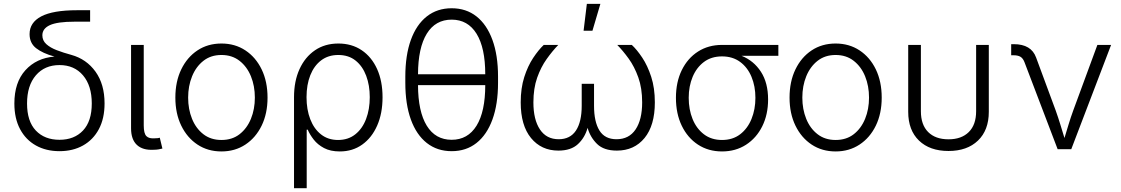

<svg xmlns="http://www.w3.org/2000/svg" viewBox="-20 -781 5870 1005"><path d="M291.5 10.3Q221.2 10.3 168 -19.5Q114.7 -49.3 85 -105.2Q55.2 -161.1 55.2 -239.3Q55.2 -349.6 112.8 -413.3Q170.4 -477.1 265.1 -484.9Q203.1 -502 168.9 -528.8Q134.8 -555.7 134.8 -602.5Q134.8 -663.1 196 -695.3Q257.3 -727.5 383.8 -727.5H451.7V-667.5H370.6Q280.3 -667.5 241 -649.4Q201.7 -631.3 201.7 -596.2Q201.7 -568.8 222.4 -550Q243.2 -531.2 277.6 -518.1Q312 -504.9 353.5 -493.7Q432.6 -471.7 480 -405.8Q527.3 -339.8 527.3 -239.7Q527.3 -161.1 497.6 -105.2Q467.8 -49.3 414.6 -19.5Q361.3 10.3 291.5 10.3ZM291.5 -49.3Q368.7 -49.3 414.6 -97.9Q460.4 -146.5 460.4 -239.3Q460.4 -332.5 414.6 -386.5Q368.7 -440.4 291.5 -440.4Q213.9 -440.4 167.7 -386.7Q121.6 -333 121.6 -239.3Q121.6 -146 167.5 -97.7Q213.4 -49.3 291.5 -49.3Z M784.7 2.9Q727.5 6.3 696.8 -22.2Q666 -50.8 666 -109.4V-545.9H732.4V-124Q732.4 -82.5 746.3 -68.4Q760.3 -54.2 791.5 -57.1Q801.8 -57.1 806.4 -57.9Q811 -58.6 816.4 -60.1L830.1 -3.4Q821.3 -1 809.3 1Q797.4 2.9 784.7 2.9Z M1139.2 11.7Q1067.9 11.7 1013.7 -24.2Q959.5 -60.1 928.7 -123.5Q897.9 -187 897.9 -270Q897.9 -354 928.7 -417.7Q959.5 -481.4 1013.7 -517.3Q1067.9 -553.2 1139.2 -553.2Q1210 -553.2 1264.4 -517.3Q1318.8 -481.4 1349.6 -417.7Q1380.4 -354 1380.4 -270Q1380.4 -187 1349.6 -123.5Q1318.8 -60.1 1264.4 -24.2Q1210 11.7 1139.2 11.7ZM1139.2 -48.3Q1195.3 -48.3 1234.1 -78.6Q1272.9 -108.9 1293.5 -159.2Q1314 -209.5 1314 -270Q1314 -331.1 1293.5 -381.6Q1272.9 -432.1 1233.9 -462.6Q1194.8 -493.2 1139.2 -493.2Q1083.5 -493.2 1044.7 -462.6Q1005.9 -432.1 985.4 -381.6Q964.8 -331.1 964.8 -270Q964.8 -209.5 985.1 -159.2Q1005.4 -108.9 1044.4 -78.6Q1083.5 -48.3 1139.2 -48.3Z M1519 204.1V-272Q1519 -356.4 1547.9 -419.4Q1576.7 -482.4 1628.7 -517.8Q1680.7 -553.2 1751 -553.2Q1821.3 -553.2 1873.3 -518.1Q1925.3 -482.9 1953.9 -419.7Q1982.4 -356.4 1982.4 -272Q1982.4 -187.5 1954.3 -123.8Q1926.3 -60.1 1876 -24.2Q1825.7 11.7 1758.8 11.7Q1709.5 11.7 1676 -6.1Q1642.6 -23.9 1622.1 -50.3Q1601.6 -76.7 1590.8 -102.1H1585.4V204.1ZM1749.5 -48.3Q1802.7 -48.3 1839.8 -77.9Q1877 -107.4 1896.2 -158.2Q1915.5 -209 1915.5 -272.5Q1915.5 -334.5 1896.7 -384.5Q1877.9 -434.6 1841.3 -463.9Q1804.7 -493.2 1750.5 -493.2Q1698.2 -493.2 1661.1 -465.1Q1624 -437 1604.2 -387.2Q1584.5 -337.4 1584.5 -272.5Q1584.5 -207.5 1604 -157Q1623.5 -106.4 1660.4 -77.4Q1697.3 -48.3 1749.5 -48.3Z M2344.2 10.3Q2268.6 10.3 2214.1 -32.5Q2159.7 -75.2 2130.6 -155.5Q2101.6 -235.8 2101.6 -347.7V-379.9Q2101.6 -491.7 2130.6 -572Q2159.7 -652.3 2214.1 -695.1Q2268.6 -737.8 2344.2 -737.8Q2419.9 -737.8 2474.1 -695.1Q2528.3 -652.3 2557.6 -572Q2586.9 -491.7 2586.9 -379.9V-347.7Q2586.9 -235.8 2557.6 -155.5Q2528.3 -75.2 2474.1 -32.5Q2419.9 10.3 2344.2 10.3ZM2344.2 -49.3Q2428.7 -49.3 2474.4 -123Q2520 -196.8 2520 -335.4H2168Q2168.5 -196.8 2213.9 -123Q2259.3 -49.3 2344.2 -49.3ZM2168 -392.1H2520Q2520 -530.8 2474.4 -604.5Q2428.7 -678.2 2344.2 -678.2Q2259.3 -678.2 2213.9 -604.5Q2168.5 -530.8 2168 -392.1Z M2902.8 7.3Q2813.5 7.3 2759.5 -58.6Q2705.6 -124.5 2705.6 -245.1Q2705.6 -319.3 2724.1 -377.4Q2742.7 -435.5 2770.8 -477.8Q2798.8 -520 2826.2 -545.9H2902.3Q2871.6 -514.2 2841.6 -472.2Q2811.5 -430.2 2791.7 -374.3Q2772 -318.4 2772 -245.1Q2772 -154.8 2806.2 -103.5Q2840.3 -52.2 2904.3 -52.2Q2964.8 -52.2 2994.9 -97.9Q3024.9 -143.6 3024.9 -227.1V-342.3H3089.4V-227.1Q3089.4 -143.6 3117.7 -97.9Q3146 -52.2 3207 -52.2Q3272.5 -52.2 3306.9 -103.5Q3341.3 -154.8 3341.3 -245.1Q3341.3 -319.8 3321 -376.2Q3300.8 -432.6 3270.5 -474.4Q3240.2 -516.1 3210.9 -545.9H3287.1Q3314 -521 3341.8 -479.2Q3369.6 -437.5 3388.7 -378.9Q3407.7 -320.3 3407.7 -245.1Q3407.7 -124.5 3353.8 -58.6Q3299.8 7.3 3209 7.3Q3141.1 7.3 3105.5 -27.3Q3069.8 -62 3055.7 -111.8Q3041.5 -60.5 3005.1 -26.6Q2968.8 7.3 2902.8 7.3ZM3034.7 -620.1 3051.8 -760.7H3122.6L3081.1 -620.1Z M3759.3 11.7Q3688 11.7 3633.5 -23.9Q3579.1 -59.6 3548.6 -122.8Q3518.1 -186 3518.1 -269Q3518.1 -351.6 3548.8 -414.1Q3579.6 -476.6 3633.8 -511.2Q3688 -545.9 3759.3 -545.9H4054.2V-488.8H3861.8Q3925.3 -463.4 3962.9 -405.5Q4000.5 -347.7 4000.5 -260.3Q4000.5 -181.6 3970 -120.1Q3939.5 -58.6 3885 -23.4Q3830.6 11.7 3759.3 11.7ZM3759.3 -485.8Q3703.6 -485.8 3664.8 -456.8Q3626 -427.7 3605.5 -378.7Q3585 -329.6 3585 -269Q3585 -208 3605.2 -158Q3625.5 -107.9 3664.6 -78.1Q3703.6 -48.3 3759.3 -48.3Q3815.4 -48.3 3854.2 -78.1Q3893.1 -107.9 3913.6 -158.2Q3934.1 -208.5 3934.1 -269Q3934.1 -329.6 3913.6 -378.9Q3893.1 -428.2 3854 -457Q3814.9 -485.8 3759.3 -485.8Z M4354 11.7Q4282.7 11.7 4228.5 -24.2Q4174.3 -60.1 4143.6 -123.5Q4112.8 -187 4112.8 -270Q4112.8 -354 4143.6 -417.7Q4174.3 -481.4 4228.5 -517.3Q4282.7 -553.2 4354 -553.2Q4424.8 -553.2 4479.2 -517.3Q4533.7 -481.4 4564.5 -417.7Q4595.2 -354 4595.2 -270Q4595.2 -187 4564.5 -123.5Q4533.7 -60.1 4479.2 -24.2Q4424.8 11.7 4354 11.7ZM4354 -48.3Q4410.2 -48.3 4449 -78.6Q4487.8 -108.9 4508.3 -159.2Q4528.8 -209.5 4528.8 -270Q4528.8 -331.1 4508.3 -381.6Q4487.8 -432.1 4448.7 -462.6Q4409.7 -493.2 4354 -493.2Q4298.3 -493.2 4259.5 -462.6Q4220.7 -432.1 4200.2 -381.6Q4179.7 -331.1 4179.7 -270Q4179.7 -209.5 4200 -159.2Q4220.2 -108.9 4259.3 -78.6Q4298.3 -48.3 4354 -48.3Z M4944.8 9.3Q4846.7 9.3 4790.3 -45.2Q4733.9 -99.6 4733.9 -195.8V-545.9H4800.3V-198.7Q4800.3 -127.9 4838.4 -89.8Q4876.5 -51.8 4944.8 -51.8Q5012.7 -51.8 5051 -89.8Q5089.4 -127.9 5089.4 -198.7V-545.9H5155.8V-195.8Q5155.8 -99.6 5099.1 -45.2Q5042.5 9.3 4944.8 9.3Z M5516.1 0 5342.3 -456.1Q5334.5 -476.1 5321.3 -483.9Q5308.1 -491.7 5285.2 -491.7H5272.9V-549.8H5286.6Q5377.9 -549.8 5403.3 -480L5505.9 -202.6Q5519 -166 5530 -129.9Q5541 -93.8 5551.8 -58.6Q5562.5 -93.8 5573.5 -130.1Q5584.5 -166.5 5597.7 -202.6L5724.1 -545.9H5795.9L5587.4 0Z"/></svg>

Font: Inter Light
Style: Regular
Weight: 300
Designer: Rasmus Andersson
Foundry: rsms
Version: Version 4.000;git-a52131595